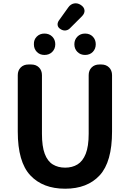

<svg xmlns="http://www.w3.org/2000/svg" viewBox="-20 -1133 788 1167"><path d="M376 14Q240 14 164 -67.5Q88 -149 88 -333V-676Q88 -705 106 -723Q124 -741 153 -741H170Q199 -741 217 -723Q235 -705 235 -676V-320Q235 -243 252 -198Q269 -153 301 -133.5Q333 -114 376 -114Q419 -114 451 -133.5Q483 -153 501 -198Q519 -243 519 -320V-676Q519 -705 537 -723Q555 -741 584 -741H596Q625 -741 643 -723Q661 -705 661 -676V-333Q661 -149 586 -67.5Q511 14 376 14ZM250 -799Q222 -799 204 -817.5Q186 -836 186 -864Q185 -892 203.5 -910.5Q222 -929 250 -929Q279 -929 297.5 -910.5Q316 -892 316 -864Q316 -836 297.5 -817.5Q279 -799 250 -799ZM406 -962Q395 -950 379 -948Q363 -946 348 -956Q333 -965 330.5 -979Q328 -993 337 -1007L395 -1088Q409 -1108 430 -1112Q451 -1116 471 -1103Q491 -1090 493.5 -1071.5Q496 -1053 479 -1035ZM497 -799Q469 -799 450.5 -817.5Q432 -836 432 -864Q432 -892 450.5 -910.5Q469 -929 497 -929Q526 -929 544 -910.5Q562 -892 562 -864Q562 -836 544 -817.5Q526 -799 497 -799Z"/></svg>

Font: Chiron GoRound TC
Style: Bold
Weight: 700
Designer: Ryoko NISHIZUKA 西塚涼子 (kana, bopomofo & ideographs); Paul D. Hunt (Latin, Greek & Cyrillic); Sandoll Communications 산돌커뮤니
Foundry: Adobe
Version: Version 1.000;hotconv 1.1.1;makeotfexe 2.6.0